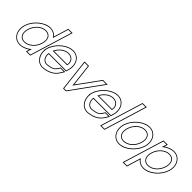

<svg xmlns="http://www.w3.org/2000/svg" viewBox="178 -2072 3550 3550"><g transform="rotate(45 1953.0 -296.5)"><path d="M106.2 -282C154.8 -441 323.9 -582 468.2 -583C540.9 -583 597.8 -547.1 630.3 -491.5L712 -759L724.3 -799H804.3L792 -759L647.4 -285.7L646.2 -282L566.1 -20L553.9 20H473.9L486.1 -20L501.7 -70.9C435.4 -15.1 356.9 20.5 283.9 20C138.9 20 57.3 -122 106.2 -282ZM186.2 -282C146.5 -152 200 -59 308.3 -60C416 -60 524.5 -148.8 564.8 -277.3L566.2 -282C605.7 -411 553.5 -502 443.8 -503C334.8 -503 225.7 -411 186.2 -282ZM91.9 -286.4C81.9 -253.6 77 -221.4 77 -190.8C76.8 -65.3 158 35 283.8 35C347.8 35.4 415.6 9.1 473.7 -30.8L453.6 35H565L824.6 -814H713.2L625 -525.4C587.8 -570.9 533.8 -598 468.2 -598C315.3 -596.9 142.2 -451 91.9 -286.4ZM200.6 -277.6C238.5 -401.7 343.3 -488 443.7 -488C459.2 -487.9 473.5 -485.7 486 -481.9C552.4 -461.9 584 -391.5 551.9 -286.4L550.4 -281.7C511.8 -158.3 407.8 -75 308.3 -75C292.3 -74.9 278.1 -76.9 265.4 -80.8C200.6 -100.5 168.3 -172.2 200.6 -277.6Z M796.1 -321H1173.1C1200.7 -411 1148.5 -502 1038.8 -503C941.3 -503 844.6 -429.5 796.1 -321ZM691.8 -241H688.7L700.9 -281L713.1 -321H715.7C778.3 -464.5 931 -582.1 1063.2 -583C1208.2 -583 1289.8 -441 1240.9 -281L1228.7 -241H1188.7H771.8C755.7 -130.8 818.1 -46.6 914.3 -60H915.3C1032.9 -75 1070.6 -100 1110.4 -165L1127 -193H1211L1179.1 -141C1126.5 -54 1044.4 2 900.9 20C762.5 37.4 668.9 -94.1 691.8 -241ZM820.1 -336C869.4 -428.7 955.3 -488 1038.7 -488C1050.6 -487.9 1061.9 -486.6 1072.2 -484.3C1143.9 -468.5 1177.1 -404.4 1161.6 -336ZM674.8 -226C672.6 -203.4 672.9 -182.3 675.6 -161.3C690.3 -43.3 779.7 50.4 902.8 34.9C1049.5 16.5 1136.9 -42.3 1191.9 -133.2L1237.8 -208H1118.5L1097.6 -172.7C1060.1 -111.6 1028.4 -89.7 914.4 -75H913.3L912.3 -74.9C902.6 -73.5 893.5 -73.3 884.8 -74C820.3 -79.4 777.6 -140.8 785.2 -226H1239.8L1255.3 -276.6C1265.3 -309.4 1270.1 -341.6 1270.1 -372.2C1270.3 -497.7 1189.2 -598 1063.2 -598C925.3 -597 772.3 -478.6 706 -336H702L668.4 -226Z M1374.1 -527 1368.2 -583H1455.2L1457.9 -559L1507.6 -123L1823.9 -559L1841.2 -583H1928.2L1888.1 -527L1508.2 -4L1490.9 20H1436.9L1434.2 -4ZM1359.2 -525.4 1419.3 -2.3 1423.5 35H1498.6L1520.4 4.8L1900.3 -518.3L1957.4 -598H1833.6L1811.8 -567.8L1518.1 -163.1L1472.8 -560.7L1468.7 -598H1351.6Z M1966.1 -321H2343.1C2370.7 -411 2318.5 -502 2208.8 -503C2111.3 -503 2014.6 -429.5 1966.1 -321ZM1861.8 -241H1858.7L1870.9 -281L1883.1 -321H1885.7C1948.3 -464.5 2101 -582.1 2233.2 -583C2378.2 -583 2459.8 -441 2410.9 -281L2398.7 -241H2358.7H1941.8C1925.7 -130.8 1988.1 -46.6 2084.3 -60H2085.3C2202.9 -75 2240.6 -100 2280.4 -165L2297 -193H2381L2349.1 -141C2296.5 -54 2214.4 2 2070.9 20C1932.5 37.4 1838.9 -94.1 1861.8 -241ZM1990.1 -336C2039.4 -428.7 2125.3 -488 2208.7 -488C2220.6 -487.9 2231.9 -486.6 2242.2 -484.3C2313.9 -468.5 2347.1 -404.4 2331.6 -336ZM1844.8 -226C1842.6 -203.4 1842.9 -182.3 1845.6 -161.3C1860.3 -43.3 1949.7 50.4 2072.8 34.9C2219.5 16.5 2306.9 -42.3 2361.9 -133.2L2407.8 -208H2288.5L2267.6 -172.7C2230.1 -111.6 2198.4 -89.7 2084.4 -75H2083.3L2082.3 -74.9C2072.6 -73.5 2063.5 -73.3 2054.8 -74C1990.3 -79.4 1947.6 -140.8 1955.2 -226H2409.8L2425.3 -276.6C2435.3 -309.4 2440.1 -341.6 2440.1 -372.2C2440.3 -497.7 2359.2 -598 2233.2 -598C2095.3 -597 1942.3 -478.6 1876 -336H1872L1838.4 -226Z M2652 -759 2664.3 -799H2744.3L2732 -759L2506.1 -20L2493.9 20H2413.9L2426.1 -20ZM2653.2 -814 2393.6 35H2505L2764.6 -814Z M2701.2 -282C2749.8 -441 2918.9 -582 3063.2 -583C3208.2 -583 3290.5 -440 3241.2 -282C3192.3 -122 3024.6 21 2878.9 20C2733.9 20 2652.3 -122 2701.2 -282ZM2781.2 -282C2741.5 -152 2795 -59 2903.3 -60C3012.3 -60 3122.2 -151 3161.2 -282C3200.7 -411 3148.5 -502 3038.8 -503C2929.8 -503 2820.7 -411 2781.2 -282ZM2686.9 -286.4C2676.9 -253.6 2672 -221.4 2672 -190.8C2671.8 -65.3 2753 35 2878.8 35C3033.3 36.1 3205 -112.3 3255.5 -277.5C3265.7 -310 3270.5 -342 3270.6 -372.6C3270.7 -497.2 3189.2 -598 3063.2 -598C2910.3 -596.9 2737.2 -451 2686.9 -286.4ZM2795.6 -277.6C2833.5 -401.7 2938.3 -488 3038.7 -488C3054.2 -487.9 3068.5 -485.7 3081 -481.9C3147.4 -461.9 3179 -391.5 3146.9 -286.3C3109.3 -160.2 3004.1 -75 2903.3 -75C2887.3 -74.9 2873.1 -76.9 2860.4 -80.7C2795.6 -100.5 2763.3 -172.2 2795.6 -277.6Z M3480 -490.6C3546.7 -546.5 3625.6 -582.5 3698.2 -583C3843.2 -583 3925.5 -440 3876.2 -282C3827.3 -122 3659.6 21 3513.9 20C3441.1 20 3384.3 -15.8 3351.9 -71.7L3279.2 166L3267 206H3187L3199.2 166L3336.2 -282L3416 -543L3428.2 -583H3508.2L3496 -543ZM3416.2 -282C3376.5 -152 3430 -59 3538.3 -60C3647.3 -60 3757.2 -151 3796.2 -282C3835.7 -411 3783.5 -502 3673.8 -503C3564.8 -503 3455.7 -411 3416.2 -282ZM3507.9 -530.7 3528.5 -598H3417.1L3166.7 221H3278.1L3357.2 -37.6C3393.9 7.7 3448.2 35 3513.8 35C3668.3 36.1 3840 -112.3 3890.5 -277.5C3900.7 -310 3905.5 -342 3905.6 -372.6C3905.7 -497.2 3824.2 -598 3698.2 -598C3634.3 -597.6 3566.5 -570.9 3507.9 -530.7ZM3430.6 -277.6C3468.5 -401.7 3573.3 -488 3673.7 -488C3689.2 -487.9 3703.5 -485.7 3716 -481.9C3782.4 -461.9 3814 -391.5 3781.9 -286.3C3744.3 -160.2 3639.1 -75 3538.3 -75C3522.3 -74.9 3508.1 -76.9 3495.4 -80.7C3430.6 -100.5 3398.3 -172.2 3430.6 -277.6Z"/></g></svg>

Font: Nordica Plus
Style: NordicaClassicLightOblOl
Weight: 300
Version: Version 1.01